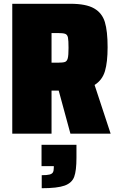

<svg xmlns="http://www.w3.org/2000/svg" viewBox="-20 -708 623 1017"><path d="M353 0 291 -228H288H253V0H45V-688H353Q436 -688 478.5 -663.5Q521 -639 535.5 -591Q550 -543 550 -458Q550 -379 536 -331.5Q522 -284 481 -258L566 0ZM343 -454Q343 -494 340 -509Q337 -524 326 -528.5Q315 -533 286 -533H253V-376H287Q314 -376 324.5 -380Q335 -384 339 -399.5Q343 -415 343 -454ZM265 180V172H200V59H385V128Q385 196 373 228.5Q361 261 322.5 275Q284 289 201 289V220Q229 220 242.5 216.5Q256 213 260.5 204.5Q265 196 265 180Z"/></svg>

Font: Saira Semi Condensed Black
Style: Regular
Weight: 900
Width: 4
Designer: Hector Gatti with collaboration of the Omnibus-Type team
Foundry: Omnibus-Type
Version: Version 1.001; ttfautohint (v1.8)